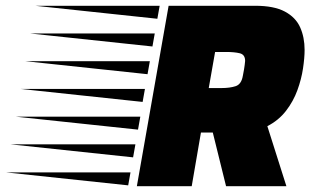

<svg xmlns="http://www.w3.org/2000/svg" viewBox="-270 -645 1085 665"><path d="M204 0 314 -625H614Q679 -625 716.5 -605Q754 -585 769.5 -550.5Q785 -516 785 -472Q785 -445 779.5 -408Q774 -371 760 -332.5Q746 -294 720.5 -261Q695 -228 656 -208L722 0H513L467 -186H426L394 0ZM275 -580 -148 -625H283ZM258 -484 -165 -529H266ZM453 -340H497Q526 -340 546 -346.5Q566 -353 571 -382Q576 -407 577.5 -420Q579 -433 579 -434Q579 -456 560.5 -460.5Q542 -465 513 -465H475ZM241 -388 -182 -433H249ZM224 -292 -199 -337H232ZM208 -196 -216 -241H216ZM191 -100 -233 -145H199ZM174 -3 -250 -48H182Z"/></svg>

Font: Faster One
Style: Regular
Weight: 400
Designer: Eduardo Rodriguez Tunni
Foundry: Eduardo Rodriguez Tunni
Version: Version 1.003; ttfautohint (v1.8.4.7-5d5b);gftools[0.9.23]